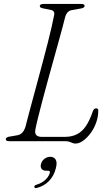

<svg xmlns="http://www.w3.org/2000/svg" viewBox="-20 -720 562 979"><path d="M314 0H28Q18 0 13.2 -3Q8.5 -6 10 -11Q10.5 -17 16.5 -20Q22.5 -23 32 -24L64 -29.5Q82 -32 92.5 -42.5Q103 -53 109.5 -72.5Q116.5 -99.5 126.5 -137.8Q136.5 -176 148.8 -220.8Q161 -265.5 174 -314Q187 -362.5 199.8 -410.5Q212.5 -458.5 223.8 -502.5Q235 -546.5 243.2 -582.5Q251.5 -618.5 256 -643Q258.5 -653.5 254.2 -660.2Q250 -667 241 -669L201.5 -677Q192.5 -678.5 187.8 -681.2Q183 -684 183 -690Q183 -695 188.8 -697.5Q194.5 -700 203.5 -700H394.5Q402.5 -700 407 -697.2Q411.5 -694.5 411.5 -690Q411.5 -684.5 405.5 -681Q399.5 -677.5 391 -676.5L349 -669Q334.5 -667 326 -658.5Q317.5 -650 312.5 -634Q306.5 -609.5 296.5 -572.2Q286.5 -535 273.8 -489.8Q261 -444.5 247.5 -395Q234 -345.5 220.2 -296Q206.5 -246.5 194.8 -201.5Q183 -156.5 174 -120.2Q165 -84 160.5 -60.5Q156.5 -40 165.2 -31Q174 -22 194 -22H309Q345.5 -22 372 -35.2Q398.5 -48.5 417.8 -76.8Q437 -105 453 -151.5Q455.5 -159 459.5 -163.2Q463.5 -167.5 470 -167.5Q476 -167.5 478.8 -164.2Q481.5 -161 481 -155Q481 -124 470 -93.8Q459 -63.5 441.2 -40Q423.5 -16.5 403.5 -2.2Q383.5 12 364.5 12Q356 12 349 8.8Q342 5.5 333.8 2.8Q325.5 0 314 0ZM215.5 150.5Q198.5 150.5 191.8 140.5Q185 130.5 189 116.5Q193 100 206.8 89.8Q220.5 79.5 236.5 79.5Q255 79.5 264 94Q273 108.5 264 140.5Q254.5 178 229.2 203.5Q204 229 169 238Q163 240 159.5 238.8Q156 237.5 155 233.5Q154.5 229.5 157.5 226.2Q160.5 223 166 222Q184.5 216.5 198.5 207Q212.5 197.5 221.8 185.5Q231 173.5 234 162Q236.5 150.5 225.5 150.5Z"/></svg>

Font: Fraunces ExtraLight
Style: Italic
Weight: 250
Italic angle: -16°
Version: Version 1.000;[b76b70a41]